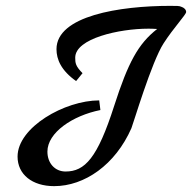

<svg xmlns="http://www.w3.org/2000/svg" viewBox="-20 -639 656 656"><path d="M599 -616C593 -619 584 -619 562 -619C389 -619 173 -585 173 -471C173 -436 189 -398 240 -362L262 -389C238 -413 237 -424 237 -442C237 -508 389 -541 486 -541C492 -541 503 -541 517 -540C452 -489 418 -426 370 -277C313 -99 270 -53 204 -53C168 -53 142 -81 142 -121C142 -186 228 -244 323 -263L319 -296C201 -296 40 -204 40 -104C40 -43 90 -3 165 -3C269 -3 374 -76 429 -201C435 -215 498 -428 539 -491C573 -544 616 -589 616 -598C616 -606 609 -613 599 -616Z"/></svg>

Font: Marck Script
Style: Regular
Weight: 400
Designer: Denis Masharov, Marck Fogel
Foundry: Denis Masharov
Version: Version 1.002